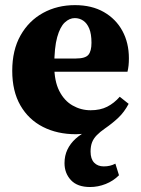

<svg xmlns="http://www.w3.org/2000/svg" viewBox="-20 -519 561 764"><path d="M338.4 225.2Q288 225.2 262.3 197.8Q236.7 170.3 236.7 130.2Q236.7 100.5 248.2 76.3Q259.8 52.1 280.8 33Q301.9 13.9 330.3 0.9L331.8 10.5Q318.5 12.7 305.4 13.9Q292.2 15.1 282.2 15.1Q208.1 15.1 150.9 -14Q93.6 -43.2 61.2 -99.5Q28.7 -155.9 28.7 -237.4Q28.7 -319.5 61.6 -377.9Q94.5 -436.3 151.2 -467.5Q207.8 -498.6 278.2 -498.6Q345.4 -498.6 393.4 -471Q441.4 -443.4 467.2 -395.8Q492.9 -348.2 492.9 -287.2Q492.9 -271.2 491.6 -258.8Q490.3 -246.5 487.3 -233.6H96V-286.2H281.8Q319.3 -286.2 331.7 -300.9Q344 -315.5 344 -348.9Q344 -383.9 335.1 -405.4Q326.1 -426.9 311.1 -436.9Q296.1 -447 277.5 -447Q256.6 -447 237.9 -429.7Q219.2 -412.5 207.6 -371.3Q196 -330 196 -256.7Q196 -196.5 215.8 -157.3Q235.6 -118.2 268.8 -99.3Q302.1 -80.3 340.5 -80.3Q379 -80.3 406.6 -94.4Q434.2 -108.4 456.5 -134L491.9 -105.8Q474.3 -72.6 450.8 -50.5Q427.3 -28.3 397.9 -8Q377.9 5.8 365 19.1Q352.1 32.3 346.2 47.7Q340.4 63.1 340.4 84.3Q340.4 113.3 354.6 128.2Q368.8 143.1 392.9 143.1Q406.4 143.1 417.3 140.4Q428.2 137.8 439.1 132.2L453.5 178.4Q431 201 400.6 213.1Q370.1 225.2 338.4 225.2Z"/></svg>

Font: Source Serif 4 Variable
Style: Regular
Weight: 400
Designer: Frank Grießhammer
Foundry: Adobe
Version: Version 4.005;hotconv 1.1.0;makeotfexe 2.6.0